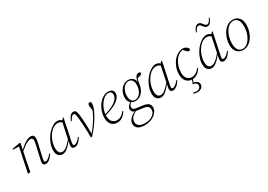

<svg xmlns="http://www.w3.org/2000/svg" viewBox="15 -1673 4086 2922"><g transform="rotate(-30 2057.5 -212.5)"><path d="M72 6 66 0 156 -431 164 -422 51 -427 52 -441 192 -466 201 -458 177 -341 176 -335 148 -201Q137 -151 128.5 -102.5Q120 -54 110 0ZM376 12Q356 12 343 0.5Q330 -11 330 -30Q330 -44 332.5 -60.5Q335 -77 340 -97L387 -302Q392 -326 396.5 -349.5Q401 -373 401 -390Q401 -412 390 -423Q379 -434 361 -434Q337 -434 308.5 -421.5Q280 -409 244 -383Q208 -357 160 -316L158 -332H162Q199 -370 238 -401Q277 -432 314 -450.5Q351 -469 381 -469Q413 -469 428 -451.5Q443 -434 443 -405Q443 -382 439 -360.5Q435 -339 429 -313L381 -104Q378 -89 375 -73.5Q372 -58 372 -46Q372 -35 378.5 -29Q385 -23 396 -23Q417 -23 444.5 -44.5Q472 -66 499 -100L511 -91Q492 -64 471 -40Q450 -16 426.5 -2Q403 12 376 12Z M671 12Q647 12 624.5 0Q602 -12 588 -39.5Q574 -67 574 -113Q574 -161 590.5 -210.5Q607 -260 635 -306.5Q663 -353 698.5 -389Q734 -425 774 -447Q814 -469 853 -469Q870 -469 886.5 -463Q903 -457 917 -445.5Q931 -434 940 -418L925 -395Q911 -413 889 -425.5Q867 -438 840 -438Q818 -438 796.5 -430.5Q775 -423 755.5 -410.5Q736 -398 719 -379Q688 -348 664.5 -305Q641 -262 629 -216Q617 -170 617 -129Q617 -74 635.5 -48Q654 -22 687 -22Q716 -22 744 -39.5Q772 -57 804.5 -90.5Q837 -124 875 -170L882 -163H880Q848 -116 813.5 -76Q779 -36 743.5 -12Q708 12 671 12ZM882 12Q862 12 849 0Q836 -12 836 -33Q836 -43 837 -53.5Q838 -64 841.5 -80.5Q845 -97 851 -126L852 -131L914 -429L917 -432L954 -471L962 -465L886 -103Q883 -88 880 -72.5Q877 -57 877 -43Q877 -34 884 -28.5Q891 -23 901 -23Q924 -23 951 -45Q978 -67 1005 -101L1016 -91Q998 -64 977.5 -40Q957 -16 933 -2Q909 12 882 12Z M1172 3Q1171 -79 1168.5 -144.5Q1166 -210 1162 -265.5Q1158 -321 1151 -371Q1147 -408 1139 -421Q1131 -434 1118 -434Q1103 -434 1085 -418Q1067 -402 1043 -355L1030 -362Q1053 -417 1077.5 -443Q1102 -469 1132 -469Q1159 -469 1172 -450.5Q1185 -432 1192 -387Q1198 -336 1202 -280Q1206 -224 1207.5 -162Q1209 -100 1209 -32L1201 -30L1205 -35Q1231 -66 1256 -98.5Q1281 -131 1303.5 -164.5Q1326 -198 1346.5 -233Q1367 -268 1384 -305Q1392 -321 1398.5 -338.5Q1405 -356 1411 -375L1404 -321L1396 -367Q1392 -390 1390.5 -404.5Q1389 -419 1389 -427Q1389 -449 1397.5 -459Q1406 -469 1419 -469Q1426 -469 1432.5 -466.5Q1439 -464 1441 -460Q1444 -454 1444.5 -446.5Q1445 -439 1445 -430Q1445 -411 1439.5 -389.5Q1434 -368 1425.5 -345Q1417 -322 1404 -298Q1389 -266 1368 -230.5Q1347 -195 1321 -156.5Q1295 -118 1263 -78Q1231 -38 1193 3L1175 6Z M1635 12Q1597 12 1565.5 -5Q1534 -22 1515.5 -59Q1497 -96 1497 -152Q1497 -210 1517 -266.5Q1537 -323 1572 -368.5Q1607 -414 1651 -441.5Q1695 -469 1743 -469Q1784 -469 1809.5 -449.5Q1835 -430 1835 -391Q1835 -360 1816.5 -329.5Q1798 -299 1760 -270.5Q1722 -242 1663 -216.5Q1604 -191 1523 -170L1520 -186Q1614 -212 1675 -244Q1736 -276 1766.5 -313Q1797 -350 1797 -389Q1797 -417 1781 -433Q1765 -449 1738 -449Q1701 -449 1665.5 -424.5Q1630 -400 1601 -358Q1572 -316 1554.5 -265Q1537 -214 1537 -161Q1537 -92 1569 -57.5Q1601 -23 1650 -23Q1678 -23 1702.5 -33.5Q1727 -44 1748.5 -63Q1770 -82 1788 -105L1799 -96Q1784 -72 1766 -52Q1748 -32 1727.5 -17.5Q1707 -3 1684 4.5Q1661 12 1635 12Z M1976 255Q1927 255 1892.5 242.5Q1858 230 1839 205.5Q1820 181 1820 145Q1820 107 1841.5 76Q1863 45 1897.5 21.5Q1932 -2 1970 -16L1974 -7Q1920 21 1890 54.5Q1860 88 1860 133Q1860 176 1894.5 202.5Q1929 229 1995 229Q2051 229 2093 211.5Q2135 194 2159 165Q2183 136 2183 100Q2183 77 2175 60Q2167 43 2145 31Q2123 19 2078 14L1969 0Q1965 0 1961 -1Q1957 -2 1952 -2V-4Q1925 -11 1910 -27.5Q1895 -44 1895 -69Q1895 -98 1916.5 -124.5Q1938 -151 1973 -174V-179L1979 -167Q1953 -143 1941 -124Q1929 -105 1929 -86Q1929 -68 1942.5 -54Q1956 -40 1988 -36L2097 -22Q2145 -16 2172.5 -2Q2200 12 2210.5 33Q2221 54 2221 79Q2221 112 2204 143Q2187 174 2154.5 199.5Q2122 225 2076.5 240Q2031 255 1976 255ZM2042 -135Q2007 -135 1978.5 -149Q1950 -163 1934 -190.5Q1918 -218 1918 -259Q1918 -300 1931 -337.5Q1944 -375 1968 -405Q1992 -435 2024 -452.5Q2056 -470 2095 -470Q2126 -470 2151 -458.5Q2176 -447 2191.5 -423.5Q2207 -400 2210 -365L2207 -355Q2214 -409 2226.5 -436.5Q2239 -464 2255.5 -474.5Q2272 -485 2291 -485Q2297 -485 2303.5 -484Q2310 -483 2314 -481Q2317 -478 2318 -474Q2319 -470 2319 -466Q2319 -445 2294 -436Q2269 -427 2226 -420L2244 -433Q2240 -423 2234.5 -409Q2229 -395 2224.5 -374Q2220 -353 2215 -319Q2210 -284 2196 -251Q2182 -218 2160 -192Q2138 -166 2108 -150.5Q2078 -135 2042 -135ZM2045 -153Q2074 -153 2098 -168.5Q2122 -184 2139.5 -211Q2157 -238 2166.5 -271.5Q2176 -305 2176 -341Q2176 -397 2153 -424.5Q2130 -452 2091 -452Q2061 -452 2037 -436Q2013 -420 1995.5 -393.5Q1978 -367 1969 -333.5Q1960 -300 1960 -264Q1960 -228 1970.5 -203Q1981 -178 2000 -165.5Q2019 -153 2045 -153Z M2400 12Q2376 12 2353.5 0Q2331 -12 2317 -39.5Q2303 -67 2303 -113Q2303 -161 2319.5 -210.5Q2336 -260 2364 -306.5Q2392 -353 2427.5 -389Q2463 -425 2503 -447Q2543 -469 2582 -469Q2599 -469 2615.5 -463Q2632 -457 2646 -445.5Q2660 -434 2669 -418L2654 -395Q2640 -413 2618 -425.5Q2596 -438 2569 -438Q2547 -438 2525.5 -430.5Q2504 -423 2484.5 -410.5Q2465 -398 2448 -379Q2417 -348 2393.5 -305Q2370 -262 2358 -216Q2346 -170 2346 -129Q2346 -74 2364.5 -48Q2383 -22 2416 -22Q2445 -22 2473 -39.5Q2501 -57 2533.5 -90.5Q2566 -124 2604 -170L2611 -163H2609Q2577 -116 2542.5 -76Q2508 -36 2472.5 -12Q2437 12 2400 12ZM2611 12Q2591 12 2578 0Q2565 -12 2565 -33Q2565 -43 2566 -53.5Q2567 -64 2570.5 -80.5Q2574 -97 2580 -126L2581 -131L2643 -429L2646 -432L2683 -471L2691 -465L2615 -103Q2612 -88 2609 -72.5Q2606 -57 2606 -43Q2606 -34 2613 -28.5Q2620 -23 2630 -23Q2653 -23 2680 -45Q2707 -67 2734 -101L2745 -91Q2727 -64 2706.5 -40Q2686 -16 2662 -2Q2638 12 2611 12Z M2953 12Q2914 12 2881.5 -6Q2849 -24 2830 -62Q2811 -100 2811 -157Q2811 -216 2831 -272Q2851 -328 2885 -372Q2919 -416 2963 -442.5Q3007 -469 3057 -469Q3080 -469 3098.5 -460.5Q3117 -452 3130 -439Q3143 -426 3148 -411Q3148 -399 3140 -393Q3132 -387 3123 -387Q3111 -387 3101.5 -393.5Q3092 -400 3082 -412L3040 -458H3069V-452H3062Q3016 -452 2977.5 -426.5Q2939 -401 2911 -359Q2883 -317 2867.5 -266Q2852 -215 2852 -163Q2852 -93 2883.5 -57Q2915 -21 2966 -21Q2994 -21 3018.5 -32.5Q3043 -44 3064 -63Q3085 -82 3102 -105L3113 -96Q3099 -72 3081.5 -52Q3064 -32 3043.5 -17.5Q3023 -3 3000.5 4.5Q2978 12 2953 12ZM2917 79 2948 0H2965L2938 72L2934 61Q2976 67 3000 86.5Q3024 106 3024 137Q3024 174 2995.5 197Q2967 220 2919 220Q2900 220 2883.5 216.5Q2867 213 2855 206L2861 191Q2874 195 2887 198Q2900 201 2914 201Q2949 201 2969.5 182Q2990 163 2990 136Q2990 113 2972.5 98Q2955 83 2917 79Z M3291 12Q3267 12 3244.5 0Q3222 -12 3208 -39.5Q3194 -67 3194 -113Q3194 -161 3210.5 -210.5Q3227 -260 3255 -306.5Q3283 -353 3318.5 -389Q3354 -425 3394 -447Q3434 -469 3473 -469Q3490 -469 3506.5 -463Q3523 -457 3537 -445.5Q3551 -434 3560 -418L3545 -395Q3531 -413 3509 -425.5Q3487 -438 3460 -438Q3438 -438 3416.5 -430.5Q3395 -423 3375.5 -410.5Q3356 -398 3339 -379Q3308 -348 3284.5 -305Q3261 -262 3249 -216Q3237 -170 3237 -129Q3237 -74 3255.5 -48Q3274 -22 3307 -22Q3336 -22 3364 -39.5Q3392 -57 3424.5 -90.5Q3457 -124 3495 -170L3502 -163H3500Q3468 -116 3433.5 -76Q3399 -36 3363.5 -12Q3328 12 3291 12ZM3502 12Q3482 12 3469 0Q3456 -12 3456 -33Q3456 -43 3457 -53.5Q3458 -64 3461.5 -80.5Q3465 -97 3471 -126L3472 -131L3534 -429L3537 -432L3574 -471L3582 -465L3506 -103Q3503 -88 3500 -72.5Q3497 -57 3497 -43Q3497 -34 3504 -28.5Q3511 -23 3521 -23Q3544 -23 3571 -45Q3598 -67 3625 -101L3636 -91Q3618 -64 3597.5 -40Q3577 -16 3553 -2Q3529 12 3502 12ZM3355 -579Q3369 -624 3392.5 -652Q3416 -680 3449 -680Q3470 -680 3483.5 -669.5Q3497 -659 3508 -643Q3521 -627 3532 -613.5Q3543 -600 3562 -600Q3584 -600 3601.5 -619.5Q3619 -639 3634 -675L3647 -671Q3633 -627 3609.5 -599Q3586 -571 3554 -571Q3532 -571 3518.5 -581Q3505 -591 3494 -606Q3482 -623 3470.5 -636.5Q3459 -650 3441 -650Q3418 -650 3401 -630.5Q3384 -611 3368 -575Z M3848 12Q3809 12 3775 -6Q3741 -24 3720.5 -62.5Q3700 -101 3700 -159Q3700 -216 3717.5 -271Q3735 -326 3766 -370.5Q3797 -415 3839.5 -442Q3882 -469 3932 -469Q3973 -469 4006 -450.5Q4039 -432 4059 -394Q4079 -356 4079 -297Q4079 -239 4062 -184Q4045 -129 4014 -84.5Q3983 -40 3940.5 -14Q3898 12 3848 12ZM3850 -7Q3883 -7 3911 -23.5Q3939 -40 3962 -69Q3985 -98 4002 -135Q4019 -172 4027.5 -214Q4036 -256 4036 -297Q4036 -375 4007 -412.5Q3978 -450 3930 -450Q3898 -450 3869 -433Q3840 -416 3817 -387.5Q3794 -359 3777.5 -321.5Q3761 -284 3752.5 -242Q3744 -200 3744 -158Q3744 -81 3773.5 -44Q3803 -7 3850 -7Z"/></g></svg>

Font: Source Serif 4 48pt Light
Style: Italic
Weight: 300
Italic angle: -12°
Designer: Frank Grießhammer
Foundry: Adobe Systems Incorporated
Version: Version 4.004;hotconv 1.0.116;makeotfexe 2.5.65601